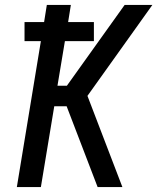

<svg xmlns="http://www.w3.org/2000/svg" viewBox="-20 -755 640 775"><path d="M374 0 249 -326H199L145 0H48L145 -589H79V-666H158L169 -735H266L255 -666H359V-589H242L212 -409H250L483 -735H595L333 -368L474 0Z"/></svg>

Font: Iosevka Aile Medium
Style: Italic
Weight: 500
Italic angle: -9°
Designer: Belleve Invis
Foundry: Belleve Invis
Version: Version 31.1.0; ttfautohint (v1.8.4)